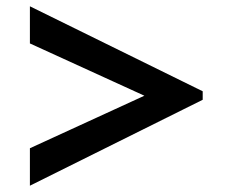

<svg xmlns="http://www.w3.org/2000/svg" viewBox="-20 -615 740 610"><path d="M624 -298 75 -25V-144L537 -356L624 -325ZM624 -298 537 -266 75 -477V-595L624 -325Z"/></svg>

Font: BioRhyme SemiExpanded SemiBold
Style: Regular
Weight: 600
Width: 6
Designer: Aoife Mooney
Foundry: Aoife Mooney Type
Version: Version 1.600;gftools[0.9.33]